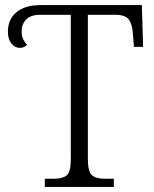

<svg xmlns="http://www.w3.org/2000/svg" viewBox="-20 -734 606 754"><path d="M156 0V-32H190Q225 -32 241.5 -45Q258 -58 258 -108V-676H138Q101 -676 83 -657.5Q65 -639 65 -611Q65 -591 71.5 -579Q78 -567 86 -558Q75 -546 58 -546Q38 -546 24.5 -563.5Q11 -581 11 -609Q11 -658 44.5 -686Q78 -714 140 -714H537L542 -550H506L502 -600Q500 -638 486 -657Q472 -676 433 -676H325V-111Q325 -59 341.5 -45.5Q358 -32 392 -32H427V0Z"/></svg>

Font: Noto Serif SemiCondensed Light
Style: Regular
Weight: 300
Width: 4
Designer: Monotype Design Team
Foundry: Monotype Imaging Inc.
Version: Version 2.013